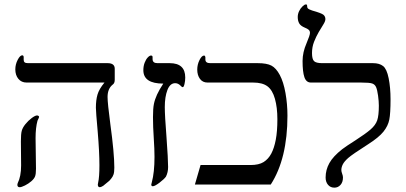

<svg xmlns="http://www.w3.org/2000/svg" viewBox="-20 -841 1851 875"><path d="M502.9 -477.1Q502.9 -461.4 493.2 -455.1Q470.2 -436.5 470.2 -398.9Q470.2 -371.1 482.9 -274.9Q501 -142.6 501 -77.1Q501 -56.2 497.3 -45.7Q493.7 -35.2 486.6 -26.9Q479.5 -18.6 478.8 -17.8Q478 -17.1 477.5 -16.6Q477.1 -16.1 476.3 -15.6Q475.6 -15.1 450.2 5.9Q439.9 12.2 435.1 12.2Q425.8 12.2 425.8 0L427.2 -8.3Q433.1 -33.7 433.1 -87.9Q433.1 -147.9 425.3 -240.7Q417 -333 417 -350.1Q417 -384.8 424.3 -409.9Q431.6 -435.1 456.1 -464.8H101.1Q77.6 -464.8 63.7 -481.7Q49.8 -498.5 49.8 -524.9Q49.8 -547.4 60.5 -568.1Q71.3 -588.9 81.1 -588.9Q87.9 -588.9 87.9 -580.1V-568.8Q87.9 -560.5 92.3 -556.9Q96.7 -553.2 107.9 -553.2H470.2Q502.9 -553.2 502.9 -527.8ZM158.2 -308.1Q158.2 -305.7 150.9 -291Q142.1 -258.8 142.1 -211.9L144 -71.8Q144 -47.4 139.6 -36.6Q135.3 -25.9 122.6 -14.9Q109.9 -3.9 93.8 4.2Q77.6 12.2 69.8 12.2Q59.1 12.2 59.1 1L60.5 -5.9Q76.2 -37.1 76.2 -86.9L75.2 -196.8Q75.2 -230.5 79.1 -244.9Q83 -259.3 95.7 -275.1Q108.4 -291 124.5 -303Q140.6 -314.9 148.9 -314.9Q151.9 -314.9 155 -313Q158.2 -311 158.2 -308.1Z M824.2 -487.8Q824.2 -472.2 820.8 -458Q817.4 -443.8 813 -443.8Q808.6 -443.8 802.2 -451.2Q791.5 -461.9 778.3 -461.9Q754.9 -461.9 742.9 -430.7Q731 -399.4 731 -353Q731 -314.9 738.8 -215.3Q746.1 -115.2 746.1 -80.1Q746.1 -55.7 736.3 -36.1Q728.5 -24.9 707 -8.5Q685.5 7.8 676.3 7.8Q669.4 7.8 669.4 0L671.9 -10.3Q684.1 -55.7 684.1 -126Q684.1 -160.6 680.7 -211.9Q677.2 -263.2 677.2 -307.1Q677.2 -346.7 681.4 -367.2Q685.5 -387.7 695.8 -410.2Q706.1 -432.6 724.1 -460Q633.3 -460 633.3 -521Q633.3 -540 639.2 -555.2Q645 -570.3 653.3 -579.1Q661.6 -587.9 668 -587.9Q675.3 -587.9 675.3 -581.1V-571.8Q675.3 -553.2 697.3 -553.2H753.4Q824.2 -553.2 824.2 -487.8Z M1290 -314Q1290 -118.2 1213.9 0H868.2L894 -88.9H1121.1Q1159.7 -88.9 1181.4 -102.5Q1203.1 -116.2 1216.3 -141.1Q1229.5 -166 1236.8 -204.3Q1244.1 -242.7 1244.1 -297.9Q1244.1 -351.1 1232.9 -390.9Q1221.7 -430.7 1198.7 -447.8Q1175.8 -464.8 1133.8 -464.8H925.8Q903.3 -464.8 891.1 -481.7Q878.9 -498.5 878.9 -523.9Q878.9 -546.9 889.2 -567.4Q899.4 -587.9 910.2 -587.9Q912.6 -587.9 914.3 -585Q916 -582 916 -579.1V-569.8Q916 -553.2 938 -553.2H1154.8Q1195.8 -553.2 1217 -542Q1238.3 -530.8 1255.1 -499.3Q1272 -467.8 1281 -417.2Q1290 -366.7 1290 -314Z M1759.8 -388.2Q1759.8 -324.7 1754.2 -295.9Q1748.5 -267.1 1727.3 -240.7Q1706.1 -214.4 1657.7 -183.6Q1585 -137.2 1566.9 -121.1Q1548.8 -105 1542.2 -91.8Q1535.6 -78.6 1535.6 -65.9Q1535.6 -59.1 1539.3 -49.3Q1543 -39.6 1543 -32.2Q1543 -10.7 1531.7 1.7Q1520.5 14.2 1503.9 14.2Q1485.8 14.2 1474.9 1.2Q1463.9 -11.7 1463.9 -32.2Q1463.9 -66.9 1481 -97.7Q1498 -128.4 1539.6 -161.1Q1557.6 -174.8 1600.1 -201.7Q1645.5 -231 1668.5 -250.7Q1691.4 -270.5 1699 -292.5Q1706.5 -314.5 1706.5 -359.9Q1706.5 -378.9 1702.9 -405.5Q1699.2 -432.1 1693.8 -444.1Q1688.5 -456.1 1676.5 -460.4Q1664.6 -464.8 1626 -464.8H1397Q1375.5 -464.8 1367.2 -489.3Q1358.9 -513.7 1358.9 -563Q1358.9 -602.5 1377 -644Q1392.6 -680.7 1392.6 -690.9Q1392.6 -700.2 1386.7 -705.3Q1380.9 -710.4 1369.6 -714.8Q1349.6 -723.1 1343.3 -734.9Q1336.9 -746.6 1336.9 -763.2Q1336.9 -776.9 1342.8 -789.6Q1348.6 -802.2 1358.2 -811.5Q1367.7 -820.8 1373.5 -820.8Q1378.4 -820.8 1379.2 -818.6Q1379.9 -816.4 1379.9 -811Q1379.9 -805.2 1383.8 -801.8Q1387.7 -798.3 1402.8 -793Q1444.8 -781.2 1453.9 -773.7Q1462.9 -766.1 1462.9 -753.9Q1462.9 -744.1 1453.4 -729.2Q1443.8 -714.4 1432.4 -694.6Q1420.9 -674.8 1411.4 -650.9Q1401.9 -627 1401.9 -599.1Q1401.9 -571.3 1411.4 -562.3Q1420.9 -553.2 1447.8 -553.2H1679.7Q1709 -553.2 1725.8 -540Q1742.7 -526.9 1751.2 -484.4Q1759.8 -441.9 1759.8 -388.2Z"/></svg>

Font: Times New Roman
Style: Regular
Weight: 400
Designer: Steve Matteson
Foundry: Ascender Corporation
Version: Version 2.00.3